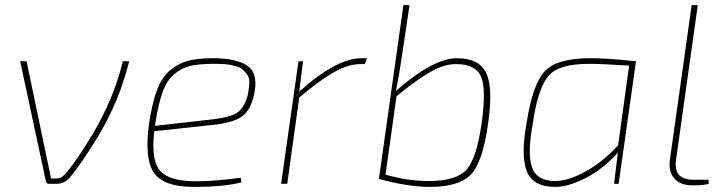

<svg xmlns="http://www.w3.org/2000/svg" viewBox="-20 -720 2842 752"><path d="M461 -480H486Q446 -320 363 -184Q294 -71 251 -22Q231 0 201 0H172Q162 0 160 -9L59 -480H84L180 -21H199Q213 -21 221 -26Q229 -31 242 -46Q285 -98 343 -195Q426 -334 461 -480Z M923 -24 926 -6Q859 12 737 12Q619 12 581.5 -45.5Q544 -103 565 -244Q577 -321 596 -370Q615 -419 647 -445.5Q679 -472 717 -482Q755 -492 813 -492Q909 -492 951.5 -460.5Q994 -429 974 -344Q960 -286 925.5 -262.5Q891 -239 815 -231L584 -206Q571 -92 607 -51Q643 -10 747 -10Q825 -10 923 -24ZM587 -227 816 -253Q883 -261 910 -279.5Q937 -298 950 -346Q955 -373 956.5 -393Q958 -413 949 -426.5Q940 -440 929.5 -448.5Q919 -457 900 -462Q881 -467 863 -468.5Q845 -470 820 -470Q762 -470 727.5 -462.5Q693 -455 663.5 -430.5Q634 -406 617.5 -361Q601 -316 589 -241Z M1417 -492 1409 -469H1393Q1344 -469 1289 -438Q1234 -407 1152 -338L1105 0H1081L1149 -480H1167L1152 -361Q1297 -492 1397 -492Z M1584 -700 1554 -499Q1543 -426 1531 -364Q1677 -492 1770 -492Q1855 -492 1883.5 -435.5Q1912 -379 1892 -238Q1871 -85 1824.5 -36.5Q1778 12 1664 12Q1578 12 1465 -19H1464L1560 -700ZM1533 -343 1490 -36Q1577 -11 1660 -11Q1769 -11 1808.5 -57Q1848 -103 1867 -242Q1885 -371 1864 -420Q1843 -469 1766 -469Q1720 -469 1667.5 -439.5Q1615 -410 1533 -343Z M2385 0 2400 -122Q2341 -57 2273.5 -22.5Q2206 12 2155 12Q2067 12 2043 -50Q2019 -112 2043 -242Q2067 -393 2115 -442.5Q2163 -492 2292 -492Q2363 -492 2471 -480L2403 0ZM2401 -151 2444 -463Q2335 -470 2295 -470Q2244 -470 2211.5 -464Q2179 -458 2154 -444Q2129 -430 2113.5 -401.5Q2098 -373 2087 -335.5Q2076 -298 2067 -238Q2045 -119 2063.5 -65Q2082 -11 2155 -11Q2205 -11 2273.5 -48.5Q2342 -86 2401 -151Z M2713 -700 2628 -95Q2616 -16 2696 -16H2755L2756 0Q2737 6 2692 6Q2645 6 2621 -21Q2597 -48 2604 -96L2689 -700Z"/></svg>

Font: Exo 2.0 Thin
Style: Italic
Weight: 250
Italic angle: -8°
Designer: Natanael Gama
Version: Version 1.001;PS 001.001;hotconv 1.0.70;makeotf.lib2.5.58329